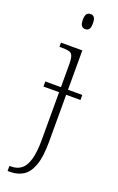

<svg xmlns="http://www.w3.org/2000/svg" viewBox="-185 -788 657 1073"><g transform="rotate(20 143.5 -251.5)"><path d="M154 -653Q141 -653 132.5 -662.5Q124 -672 124 -698Q124 -724 132.5 -733.5Q141 -743 154 -743Q168 -743 176 -733.5Q184 -724 184 -698Q184 -672 176 -662.5Q168 -653 154 -653ZM18 240V210H28Q63 210 87.5 191.5Q112 173 125 129Q138 85 138 8V-272H45V-302H138V-435Q138 -471 132 -487Q126 -503 111 -507Q96 -511 68 -511H53V-536H180V-302H265V-272H180V8Q180 97 161.5 148Q143 199 110 219.5Q77 240 34 240Z"/></g></svg>

Font: Noto Serif ExtraLight
Style: Regular
Weight: 200
Designer: Monotype Design Team
Foundry: Monotype Imaging Inc.
Version: Version 2.015; ttfautohint (v1.8.4.7-5d5b)